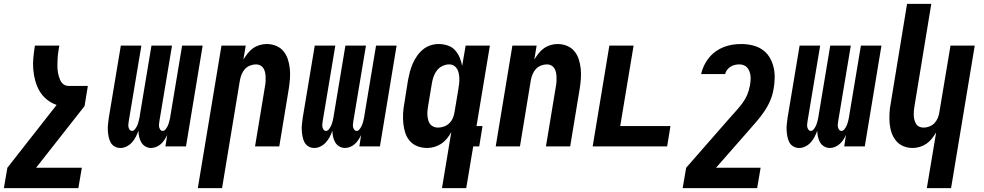

<svg xmlns="http://www.w3.org/2000/svg" viewBox="-54 -755 5074 990"><path d="M-34 215 -16 110 238 -214Q211 -223 188 -241.5Q165 -260 150.5 -284.5Q136 -309 128 -338Q120 -367 117.5 -397Q115 -427 118 -458Q121 -489 126 -520H252Q250 -510 248.5 -500Q247 -490 245.5 -479.5Q244 -469 243.5 -459Q243 -449 242.5 -439Q242 -429 242 -419Q242 -409 242.5 -399.5Q243 -390 245 -380Q247 -370 249.5 -361Q252 -352 256 -343Q260 -334 266 -327Q272 -320 280.5 -316Q289 -312 299 -312H399L382 -208L132 110H368L350 215Z M567 8Q550 8 536.5 0Q523 -8 516 -21.5Q509 -35 506 -50.5Q503 -66 502 -82.5Q501 -99 503 -115.5Q505 -132 507 -148L569 -520H675L610 -131Q609 -123 608 -115Q607 -107 608.5 -100Q610 -93 614.5 -86.5Q619 -80 627 -80Q635 -80 641 -87.5Q647 -95 651 -102.5Q655 -110 657.5 -118Q660 -126 662 -134Q664 -142 665.5 -150Q667 -158 668 -166L727 -520H833L768 -131Q767 -123 766 -115Q765 -107 766.5 -100Q768 -93 772.5 -86.5Q777 -80 785 -80Q793 -80 799 -87.5Q805 -95 809 -102.5Q813 -110 815.5 -118Q818 -126 820 -134Q822 -142 823.5 -150Q825 -158 826 -166L885 -520H991L905 0H799L808 -59Q802 -46 794 -34Q786 -22 775.5 -12.5Q765 -3 751.5 2.5Q738 8 725 8Q709 8 695.5 0Q682 -8 674.5 -21Q667 -34 663.5 -49.5Q660 -65 660 -81Q654 -65 646.5 -50Q639 -35 627 -21.5Q615 -8 599 0Q583 8 567 8Z M966 215 1088 -520H1213L1201 -448Q1211 -464 1223 -479.5Q1235 -495 1250.5 -506Q1266 -517 1284.5 -522.5Q1303 -528 1321 -528Q1347 -528 1370 -518.5Q1393 -509 1408 -490.5Q1423 -472 1430.5 -448.5Q1438 -425 1440.5 -399.5Q1443 -374 1441 -348Q1439 -322 1435 -297L1386 0H1261L1313 -314Q1315 -325 1315.5 -337Q1316 -349 1315.5 -360.5Q1315 -372 1312.5 -383Q1310 -394 1304 -403.5Q1298 -413 1288 -418Q1278 -423 1266 -423Q1251 -423 1235.5 -417Q1220 -411 1209 -399Q1198 -387 1192 -372Q1186 -357 1183 -341L1091 215Z M1567 8Q1550 8 1536.5 0Q1523 -8 1516 -21.5Q1509 -35 1506 -50.5Q1503 -66 1502 -82.5Q1501 -99 1503 -115.5Q1505 -132 1507 -148L1569 -520H1675L1610 -131Q1609 -123 1608 -115Q1607 -107 1608.5 -100Q1610 -93 1614.5 -86.5Q1619 -80 1627 -80Q1635 -80 1641 -87.5Q1647 -95 1651 -102.5Q1655 -110 1657.5 -118Q1660 -126 1662 -134Q1664 -142 1665.5 -150Q1667 -158 1668 -166L1727 -520H1833L1768 -131Q1767 -123 1766 -115Q1765 -107 1766.5 -100Q1768 -93 1772.5 -86.5Q1777 -80 1785 -80Q1793 -80 1799 -87.5Q1805 -95 1809 -102.5Q1813 -110 1815.5 -118Q1818 -126 1820 -134Q1822 -142 1823.5 -150Q1825 -158 1826 -166L1885 -520H1991L1905 0H1799L1808 -59Q1802 -46 1794 -34Q1786 -22 1775.5 -12.5Q1765 -3 1751.5 2.5Q1738 8 1725 8Q1709 8 1695.5 0Q1682 -8 1674.5 -21Q1667 -34 1663.5 -49.5Q1660 -65 1660 -81Q1654 -65 1646.5 -50Q1639 -35 1627 -21.5Q1615 -8 1599 0Q1583 8 1567 8Z M2204 -97Q2219 -97 2235 -102.5Q2251 -108 2263 -120Q2275 -132 2281.5 -147.5Q2288 -163 2290 -179L2310 -299Q2312 -312 2313.5 -325Q2315 -338 2314.5 -351Q2314 -364 2311.5 -376.5Q2309 -389 2303 -399.5Q2297 -410 2286.5 -416.5Q2276 -423 2262 -423Q2245 -423 2228 -415Q2211 -407 2199.5 -392.5Q2188 -378 2182 -361Q2176 -344 2173 -326L2153 -206Q2151 -194 2150 -182Q2149 -170 2150 -158.5Q2151 -147 2154 -135.5Q2157 -124 2163.5 -115.5Q2170 -107 2180.5 -102Q2191 -97 2204 -97ZM2225 215 2273 -74Q2263 -56 2250.5 -40.5Q2238 -25 2221.5 -14Q2205 -3 2186 2.5Q2167 8 2148 8Q2122 8 2098.5 -1Q2075 -10 2059 -28.5Q2043 -47 2035.5 -70.5Q2028 -94 2025.5 -119.5Q2023 -145 2024.5 -171Q2026 -197 2031 -223L2050 -343Q2054 -364 2059.5 -385Q2065 -406 2074 -426.5Q2083 -447 2096 -466Q2109 -485 2126.5 -499.5Q2144 -514 2165 -521Q2186 -528 2207 -528Q2232 -528 2254.5 -520.5Q2277 -513 2292 -496.5Q2307 -480 2316 -459Q2325 -438 2329 -415L2347 -520H2472L2403 -105H2434L2417 0H2386L2350 215Z M2502 0 2588 -520H2713L2701 -448Q2711 -464 2723 -479.5Q2735 -495 2750.5 -506Q2766 -517 2784.5 -522.5Q2803 -528 2821 -528Q2847 -528 2870 -518.5Q2893 -509 2908 -490.5Q2923 -472 2930.5 -448.5Q2938 -425 2940.5 -399.5Q2943 -374 2941 -348Q2939 -322 2935 -297L2886 0H2761L2813 -314Q2815 -325 2815.5 -337Q2816 -349 2815.5 -360.5Q2815 -372 2812.5 -383Q2810 -394 2804 -403.5Q2798 -413 2788 -418Q2778 -423 2766 -423Q2751 -423 2735.5 -417Q2720 -411 2709 -399Q2698 -387 2692 -372Q2686 -357 2683 -341L2627 0Z M3002 0 3088 -520H3213L3144 -105H3403L3386 0Z M3466 215 3484 110 3709 -147Q3726 -166 3742.5 -184.5Q3759 -203 3774 -223Q3789 -243 3798.5 -265.5Q3808 -288 3812 -311L3813 -313Q3815 -326 3816 -338Q3817 -350 3816 -362Q3815 -374 3811 -385Q3807 -396 3800 -405Q3793 -414 3782 -418.5Q3771 -423 3759 -423Q3748 -423 3736 -420.5Q3724 -418 3713.5 -411.5Q3703 -405 3695 -394.5Q3687 -384 3685 -373H3561Q3566 -395 3576 -416.5Q3586 -438 3601.5 -457Q3617 -476 3636.5 -490Q3656 -504 3678 -512.5Q3700 -521 3722.5 -524.5Q3745 -528 3768 -528Q3797 -528 3825 -521.5Q3853 -515 3875.5 -500Q3898 -485 3912.5 -462Q3927 -439 3934 -411.5Q3941 -384 3940.5 -355Q3940 -326 3935 -297Q3930 -266 3917.5 -236.5Q3905 -207 3886.5 -180Q3868 -153 3846.5 -128Q3825 -103 3803 -78L3638 110H3868L3850 215Z M4067 8Q4050 8 4036.5 0Q4023 -8 4016 -21.5Q4009 -35 4006 -50.5Q4003 -66 4002 -82.5Q4001 -99 4003 -115.5Q4005 -132 4007 -148L4069 -520H4175L4110 -131Q4109 -123 4108 -115Q4107 -107 4108.5 -100Q4110 -93 4114.5 -86.5Q4119 -80 4127 -80Q4135 -80 4141 -87.5Q4147 -95 4151 -102.5Q4155 -110 4157.5 -118Q4160 -126 4162 -134Q4164 -142 4165.5 -150Q4167 -158 4168 -166L4227 -520H4333L4268 -131Q4267 -123 4266 -115Q4265 -107 4266.5 -100Q4268 -93 4272.5 -86.5Q4277 -80 4285 -80Q4293 -80 4299 -87.5Q4305 -95 4309 -102.5Q4313 -110 4315.5 -118Q4318 -126 4320 -134Q4322 -142 4323.5 -150Q4325 -158 4326 -166L4385 -520H4491L4405 0H4299L4308 -59Q4302 -46 4294 -34Q4286 -22 4275.5 -12.5Q4265 -3 4251.5 2.5Q4238 8 4225 8Q4209 8 4195.5 0Q4182 -8 4174.5 -21Q4167 -34 4163.5 -49.5Q4160 -65 4160 -81Q4154 -65 4146.5 -50Q4139 -35 4127 -21.5Q4115 -8 4099 0Q4083 8 4067 8Z M4725 215 4773 -72Q4763 -56 4751 -40.5Q4739 -25 4723 -14Q4707 -3 4688.5 2.5Q4670 8 4652 8Q4626 8 4603.5 -1.5Q4581 -11 4566 -29.5Q4551 -48 4543 -71.5Q4535 -95 4533 -120.5Q4531 -146 4532.5 -172Q4534 -198 4539 -223L4623 -735H4748L4661 -206Q4659 -195 4658 -183Q4657 -171 4657.5 -159.5Q4658 -148 4661 -137Q4664 -126 4669.5 -116.5Q4675 -107 4685.5 -102Q4696 -97 4708 -97Q4723 -97 4738.5 -103Q4754 -109 4765 -121Q4776 -133 4782 -148Q4788 -163 4790 -179L4847 -520H4972L4850 215Z"/></svg>

Font: Iosevka Extrabold
Style: Italic
Weight: 800
Italic angle: -9°
Monospace: yes
Designer: Belleve Invis
Foundry: Belleve Invis
Version: Version 32.5.0; ttfautohint (v1.8.4)